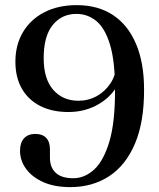

<svg xmlns="http://www.w3.org/2000/svg" viewBox="-20 -734 636 767"><path d="M260.5 13.5Q197 13.5 152.2 -6.8Q107.5 -27 83.8 -60Q60 -93 60 -131.5Q60 -164 76 -181.5Q92 -199 121 -199Q149.5 -199 164.5 -183.2Q179.5 -167.5 179.5 -138V-103.5Q179.5 -65.5 202.5 -43.8Q225.5 -22 273 -22Q317.5 -22 355.5 -56.2Q393.5 -90.5 416.8 -168Q440 -245.5 439.5 -376Q439.5 -489.5 419.5 -555.5Q399.5 -621.5 364.8 -650Q330 -678.5 285.5 -678.5Q226.5 -678.5 190.5 -634Q154.5 -589.5 154.5 -502Q154.5 -418.5 192.8 -375Q231 -331.5 293.5 -331.5Q333 -331.5 366.8 -350.2Q400.5 -369 421.8 -401.8Q443 -434.5 445 -475.5L470 -468.5Q468.5 -418 439.2 -376.8Q410 -335.5 361.2 -311Q312.5 -286.5 253 -286.5Q188.5 -286.5 141 -310.5Q93.5 -334.5 67.5 -379.5Q41.5 -424.5 41.5 -487.5Q41.5 -555 72 -606Q102.5 -657 157.5 -685.2Q212.5 -713.5 286.5 -713.5Q371.5 -713.5 431.5 -673.8Q491.5 -634 523.5 -558.5Q555.5 -483 555.5 -376.5Q556 -246.5 519 -159.8Q482 -73 415.5 -29.8Q349 13.5 260.5 13.5Z"/></svg>

Font: Fraunces 12pt
Style: Regular
Weight: 400
Version: Version 1.000;[b76b70a41]